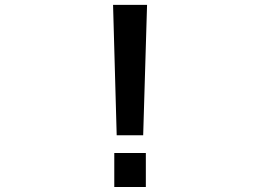

<svg xmlns="http://www.w3.org/2000/svg" viewBox="-20 -751 1040 772"><path d="M434.6 -731.4H571.3L555.7 -207H449.2ZM439.5 1V-135.7H566.4V1Z"/></svg>

Font: Gen Shin Gothic Monospace Medium
Style: Regular
Weight: 500
Designer: [Source Han Sans]
Ryoko NISHIZUKA  (kana & ideographs); Paul D. Hunt (Latin, Greek & Cyrillic); Wenlong ZHANG  (bopomofo
Version: Version 1.002.20150607